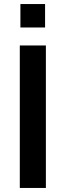

<svg xmlns="http://www.w3.org/2000/svg" viewBox="-20 -930 324 950"><path d="M78 0V-705H207V0ZM81 -794V-910H203V-794Z"/></svg>

Font: MulishBold
Style: Bold
Weight: 700
Designer: Vernon Adams
Foundry: Vernon Adams
Version: Version 3.602; ttfautohint (v1.8.3)